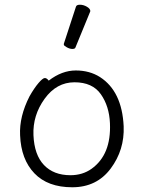

<svg xmlns="http://www.w3.org/2000/svg" viewBox="-20 -779 608 812"><path d="M301 -750Q303 -759 318 -759Q333 -759 347.5 -750.5Q362 -742 362 -732Q362 -730 361 -729L299 -578Q297 -572 286 -572Q275 -572 262.5 -579Q250 -586 250 -590V-594ZM186 -438Q242 -481 300.5 -481Q359 -481 403 -453Q496 -393 503 -245Q507 -145 448 -66Q389 13 285.5 13Q182 13 125.5 -46Q69 -105 65 -207Q61 -286 105 -372Q125 -407 143 -428Q161 -449 169.5 -449Q178 -449 186 -438ZM278 -38Q329 -38 367 -65Q451 -125 445 -258Q442 -330 406.5 -380.5Q371 -431 295 -431Q219 -431 168.5 -361Q118 -291 121.5 -207.5Q125 -124 166 -81Q207 -38 278 -38Z"/></svg>

Font: ToneOZ-Pinyin-WenKai-Light
Style: Light
Weight: 300
Designer: Fontworks Inc.
Foundry: ToneOZ
Version: Version 0.240331